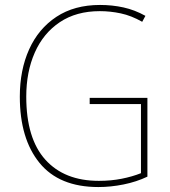

<svg xmlns="http://www.w3.org/2000/svg" viewBox="-20 -745 687 775"><path d="M342 -350H575V-32Q531 -11 479 -0.5Q427 10 377 10Q219 10 139.5 -87.5Q60 -185 60 -355Q60 -462 97.5 -545.5Q135 -629 207.5 -677Q280 -725 384 -725Q433 -725 478.5 -715Q524 -705 567 -681L554 -657Q510 -682 467.5 -691Q425 -700 383 -700Q288 -700 221.5 -655.5Q155 -611 120.5 -533Q86 -455 86 -355Q86 -186 163 -100.5Q240 -15 379 -15Q428 -15 471 -23.5Q514 -32 549 -46V-325H342Z"/></svg>

Font: Noto Sans Thai SemCond Thin
Style: Regular
Weight: 100
Width: 4
Designer: Monotype Design Team
Foundry: Monotype Imaging Inc.
Version: Version 2.002; ttfautohint (v1.8.4.7-5d5b)